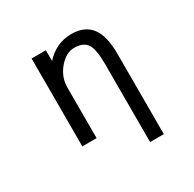

<svg xmlns="http://www.w3.org/2000/svg" viewBox="-200 -954 1401 1386"><g transform="rotate(-30 500.0 -261.0)"><path d="M563.5 -741.2Q671.9 -741.2 726.1 -671.4Q780.3 -601.6 780.3 -454.1V218.8H666V-433.6Q666 -556.6 635.7 -600.6Q605.5 -644.5 530.3 -644.5Q461.9 -644.5 403.8 -575.7Q345.7 -506.8 345.7 -419.9V1H226.6V-731.4H345.7V-641.6Q434.6 -741.2 563.5 -741.2Z"/></g></svg>

Font: Gen Shin Gothic Monospace Medium
Style: Regular
Weight: 500
Designer: [Source Han Sans]
Ryoko NISHIZUKA  (kana & ideographs); Paul D. Hunt (Latin, Greek & Cyrillic); Wenlong ZHANG  (bopomofo
Version: Version 1.002.20150607